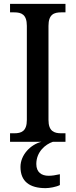

<svg xmlns="http://www.w3.org/2000/svg" viewBox="-20 -734 391 994"><path d="M32 0H195C138 14 86 68 86 130C86 206 134 240 216 240C236 240 271 234 290 224V168C268 173 249 176 232 176C195 176 168 158 168 115C168 52 215 13 254 0H319V-44H297C260 -44 231 -55 231 -113V-600C231 -660 260 -670 297 -670H319V-714H32V-670H54C90 -670 119 -660 119 -600V-113C119 -54 90 -44 54 -44H32Z"/></svg>

Font: Noto Serif Tamil SemiCondensed Medium
Style: Regular
Weight: 500
Width: 4
Designer: Indian Type Foundry, Tom Grace, and the Monotype Design Team
Foundry: Monotype Imaging Inc.
Version: Version 2.004